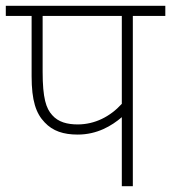

<svg xmlns="http://www.w3.org/2000/svg" viewBox="-20 -642 590 662"><path d="M438 -587H550V-622H0V-587H89V-379C89 -295 104 -251 134 -220C162 -190 199 -178 248 -178C315 -178 365 -208 400 -238V0H438ZM400 -587V-284C360 -240 307 -213 248 -213C212 -213 181 -221 160 -245C139 -268 127 -303 127 -395V-587Z"/></svg>

Font: Noto Sans ExtraLight
Style: Italic
Weight: 200
Italic angle: -12°
Designer: Monotype Design Team
Foundry: Monotype Imaging Inc.
Version: Version 2.013